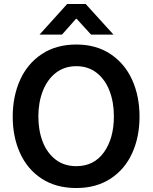

<svg xmlns="http://www.w3.org/2000/svg" viewBox="-20 -938 769 966"><path d="M44 -351Q44 -453 81 -535.5Q118 -618 190.5 -666Q263 -714 364 -714Q464 -714 536 -666Q608 -618 645 -536Q682 -454 682 -351Q682 -249 645 -167.5Q608 -86 536 -39Q464 8 364 8Q262 8 190 -39Q118 -86 81 -167.5Q44 -249 44 -351ZM173 -352Q173 -281 195 -224.5Q217 -168 260 -135Q303 -102 364 -102Q453 -102 503 -172Q553 -242 553 -353Q553 -424 531 -481Q509 -538 466.5 -571.5Q424 -605 364 -605Q304 -605 261 -571.5Q218 -538 195.5 -480.5Q173 -423 173 -352ZM318 -918H411L551 -764H438L366 -843H362L292 -764H179Z"/></svg>

Font: Lopes Sans SemiBold
Style: Regular
Weight: 600
Designer: Gabriel Lam, Diego Maldonado
Foundry: TypeRant, Foresti Design
Version: Version 4.000